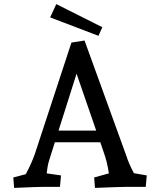

<svg xmlns="http://www.w3.org/2000/svg" viewBox="-20 -913 783 938"><path d="M45 -46 106 -62Q135 -117 150 -160L329 -705L393 -715L599 -147Q607 -119 634 -67L697 -56L692 0H593Q567 0 444 5L440 -46L512 -66Q503 -125 487 -168L470 -218H248L219 -126Q212 -103 208 -66L278 -56L273 0H185Q164 0 49 5ZM450 -275 354 -553 266 -275ZM225 -828 255 -893 480 -780 461 -738Z"/></svg>

Font: Andada Pro Medium
Style: Regular
Weight: 500
Designer: Carolina Giovagnoli
Foundry: Huerta Tipografica
Version: Version 3.005; ttfautohint (v1.8.4)